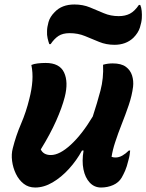

<svg xmlns="http://www.w3.org/2000/svg" viewBox="-20 -827 653 857"><path d="M120 -537Q131 -542 148.5 -544Q166 -546 184 -546Q246 -546 266 -503.5Q286 -461 269 -394Q257 -347 230.5 -287.5Q204 -228 162 -160Q174 -135 207 -135Q246 -135 296 -181Q346 -227 394 -307Q414 -368 428.5 -423Q443 -478 440 -538Q460 -544 483 -544Q521 -544 541.5 -529Q562 -514 569.5 -490Q577 -466 574 -440Q569 -400 554.5 -357.5Q540 -315 523.5 -273.5Q507 -232 494 -192Q483 -159 478 -127Q486 -124 495 -124Q511 -124 526 -132.5Q541 -141 555 -155H561Q560 -145 558.5 -135Q557 -125 553 -111Q546 -82 538.5 -65Q531 -48 523 -34Q510 -12 485 -1Q460 10 431 10Q401 10 380.5 -12Q360 -34 352.5 -71Q345 -108 353 -155H346Q322 -111 288 -73.5Q254 -36 215 -13Q176 10 137 10Q107 10 85.5 -7Q64 -24 51 -51Q38 -78 34 -108.5Q30 -139 37 -165Q51 -221 74 -274.5Q97 -328 111 -386Q122 -429 124.5 -466Q127 -503 120 -537ZM510 -755Q539 -755 560 -766Q581 -777 600 -805H606Q611 -794 612.5 -778Q614 -762 613 -746Q612 -728 604.5 -704Q597 -680 575 -658Q542 -627 491 -627Q454 -627 422.5 -640Q391 -653 359.5 -666Q328 -679 291 -679Q260 -679 241 -666.5Q222 -654 206 -630H200Q196 -641 192.5 -656Q189 -671 190 -688Q190 -705 196.5 -728.5Q203 -752 224 -773Q256 -807 312 -807Q350 -807 381.5 -794Q413 -781 443.5 -768Q474 -755 510 -755Z"/></svg>

Font: Recursive Mn Csl St
Style: Bold Italic
Weight: 700
Italic angle: -15°
Monospace: yes
Version: Version 1.079;hotconv 1.0.112;makeotfexe 2.5.65598; ttfautoh